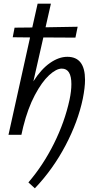

<svg xmlns="http://www.w3.org/2000/svg" viewBox="-20 -731 513 1041"><path d="M441 -298Q441 -256 429 -196Q403 -71 335 58Q267 187 169 290L134 258Q214 165 272.5 47.5Q331 -70 357 -190Q367 -237 367 -275Q367 -359 315 -359Q285 -359 246 -323Q207 -287 169 -215.5Q131 -144 106 -44L96 0H26L143 -528L49 -529L59 -581L155 -582L184 -711H256L227 -583L401 -586L389 -527L215 -528L161 -290Q203 -356 251 -389.5Q299 -423 345 -423Q441 -423 441 -298Z"/></svg>

Font: Ysabeau Medium
Style: Italic
Weight: 500
Italic angle: -12°
Designer: Christian Thalmann (Catharsis Fonts)
Version: Version 0.003